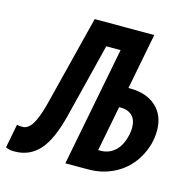

<svg xmlns="http://www.w3.org/2000/svg" viewBox="-149 -756 849 861"><g transform="rotate(15 275.5 -325.5)"><path d="M333 0H226.6L334.5 -554.2H268.1L181.6 -208.5Q152.8 -92.8 107.4 -42.5Q62 7.8 -6.8 7.8Q-35.2 7.8 -48.8 -0.5L-27.3 -111.3Q-20.5 -107.9 -2 -107.9Q22.9 -107.9 42 -136.5Q61 -165 79.1 -232.4L186.5 -658.7H462.9L412.6 -399.4H418.9Q496.6 -399.4 541.3 -358.6Q585.9 -317.9 585.9 -248Q585.9 -183.6 552.7 -124.3Q519.5 -64.9 461.4 -32.5Q403.3 0 333 0ZM474.6 -231.4Q474.6 -268.6 454.8 -287.1Q435.1 -305.7 402.8 -305.7H394.5L353.5 -95.2H364.7Q397.5 -95.2 422.9 -113.8Q448.2 -132.3 461.4 -166.3Q474.6 -200.2 474.6 -231.4Z"/></g></svg>

Font: Cousine
Style: Bold Italic
Weight: 700
Italic angle: -12°
Monospace: yes
Designer: Steve Matteson
Foundry: Ascender Corporation
Version: Version 1.20